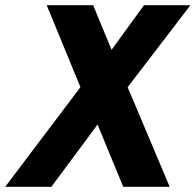

<svg xmlns="http://www.w3.org/2000/svg" viewBox="-63 -720 754 740"><path d="M-43 0 247 -384 117 -700H296L367 -528L492 -700H671L429 -384L591 0H412L313 -240L135 0Z"/></svg>

Font: Rethink Sans ExtraBold
Style: Italic
Weight: 800
Italic angle: -10°
Designer: The Rethink Sans project authors (Hans Thiessen). DM Sans designed by Colophon Foundry.
Foundry: Rethink Communications LLC
Version: Version 1.001